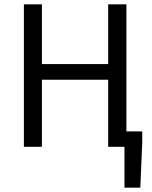

<svg xmlns="http://www.w3.org/2000/svg" viewBox="-20 -676 701 884"><path d="M553 188V0H478V-309H173V0H90V-656H173V-381H478V-656H562V-71H635V-21L626 188Z"/></svg>

Font: Swei Fan Sans CJK TC
Style: Regular
Weight: 400
Version: Version 2.130